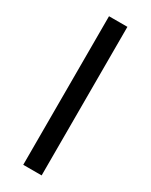

<svg xmlns="http://www.w3.org/2000/svg" viewBox="-179 -706 585 746"><g transform="rotate(30 113.5 -333.5)"><path d="M72.3 -667H154.8V-0.5H72.3Z"/></g></svg>

Font: Vazir FD
Style: Regular-FD
Weight: 400
Designer: Saber Rastikerdar
Foundry: Saber Rastikerdar
Version: Version 30.0.0